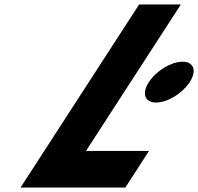

<svg xmlns="http://www.w3.org/2000/svg" viewBox="-20 -845 892 865"><path d="M802.3 -567C751.3 -567 683.7 -526 650.7 -475C617.6 -424 632.1 -383 683.1 -383C734.1 -383 801.6 -424 834.7 -475C867.7 -526 853.3 -567 802.3 -567ZM794.9 -825H606.9L72.5 0H544.5L651.4 -165H367.4Z"/></svg>

Font: Hussar
Style: BdWodka
Weight: 700
Foundry: Cannot Into Space Fonts
Version: Version 2.00